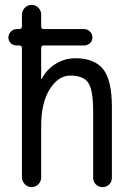

<svg xmlns="http://www.w3.org/2000/svg" viewBox="-20 -770 540 790"><path d="M47.9 -583Q34.2 -583 24.4 -592.3Q14.6 -601.6 14.6 -615.7Q14.6 -629.9 24.9 -640.1Q35.2 -650.4 47.9 -650.4H58.6Q69.3 -650.4 70.3 -661.1V-710Q70.3 -725.6 82 -737.8Q93.8 -750 109.9 -750Q126 -750 137.7 -738.3Q149.4 -726.6 149.4 -710V-661.1Q149.4 -650.4 160.2 -650.4H327.1Q339.8 -650.4 350.1 -640.1Q360.4 -629.9 360.4 -615.7Q360.4 -601.6 350.1 -592.3Q339.8 -583 327.1 -583H160.2Q149.4 -583 149.4 -572.3V-446.3Q149.4 -445.3 150.4 -445.3Q152.3 -445.3 152.3 -446.3Q171.9 -484.4 209 -507.3Q246.1 -530.3 290 -530.3Q369.1 -530.3 404.8 -484.9Q440.4 -439.5 440.4 -330.1V-38.1Q440.4 -22.5 429.2 -11.2Q418 0 401.9 0Q385.7 0 374.5 -11.2Q363.3 -22.5 363.3 -38.1V-311.5Q363.3 -399.4 343.3 -429.2Q323.2 -459 269.5 -459Q219.7 -459 184.6 -402.8Q149.4 -346.7 149.4 -252V-40Q149.4 -23.4 137.7 -11.7Q126 0 109.9 0Q93.8 0 82 -12.2Q70.3 -24.4 70.3 -40V-572.3Q70.3 -583 58.6 -583Z"/></svg>

Font: Rounded-X Mgen+ 2m regular
Style: Regular
Weight: 400
Designer: [Source Han Sans]
Ryoko NISHIZUKA  (kana & ideographs); Paul D. Hunt (Latin, Greek & Cyrillic); Wenlong ZHANG  (bopomofo
Version: Version 1.059.20150602